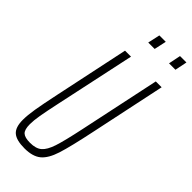

<svg xmlns="http://www.w3.org/2000/svg" viewBox="-278 -904 953 953"><g transform="rotate(45 199.0 -427.0)"><path d="M25 -86Q25 -119 32.5 -164.5Q40 -210 58 -295L141 -688H183L92 -263Q78 -198 71.5 -160Q65 -122 65 -96Q65 -58 79.5 -44.5Q94 -31 131 -31Q172 -31 193.5 -49.5Q215 -68 230 -113.5Q245 -159 267 -263L357 -688H398L315 -295Q287 -161 268 -101.5Q249 -42 218.5 -17Q188 8 131 8Q74 8 49.5 -13Q25 -34 25 -86ZM194 -798 208 -862H253L239 -798ZM340 -798 353 -862H398L385 -798Z"/></g></svg>

Font: Saira Ultra Condensed ExLight
Style: Italic
Weight: 200
Width: 1
Italic angle: -12°
Designer: Hector Gatti with collaboration of the Omnibus-Type team
Foundry: Omnibus-Type
Version: Version 1.001; ttfautohint (v1.8)